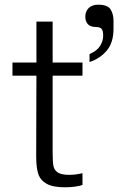

<svg xmlns="http://www.w3.org/2000/svg" viewBox="-20 -792 521 817"><path d="M204 -470V-141Q204 -103 207.5 -85.5Q211 -68 226 -58Q241 -48 275 -48Q301 -48 331 -55V-5Q321 -1 300.5 2Q280 5 257 5Q204 5 177.5 -10.5Q151 -26 142.5 -53Q134 -80 134 -126L135 -470H33V-526H135V-700H204V-526H331V-470ZM361 -562Q392 -575 405.5 -596Q419 -617 419 -640Q419 -663 411.5 -670Q404 -677 390 -677Q365 -677 354 -689Q343 -701 343 -720Q343 -744 357.5 -758Q372 -772 398 -772Q438 -772 450.5 -752Q463 -732 463 -704V-669Q463 -611 434.5 -577Q406 -543 361 -528Z"/></svg>

Font: Be Vietnam Light
Style: Regular
Weight: 300
Designer: Gabriel Lam
Foundry: TypeRant
Version: Version 4.000